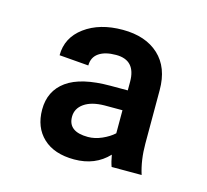

<svg xmlns="http://www.w3.org/2000/svg" viewBox="-66 -796 577 534"><g transform="rotate(15 222.0 -529.5)"><path d="M294.9 -344.2Q290 -357.4 286.6 -377.4Q249 -337.4 188.5 -337.4Q130.9 -337.4 98.9 -367.4Q66.9 -397.5 66.9 -448.7Q66.9 -502.4 107.9 -532Q148.9 -561.5 233.4 -561.5H283.2V-586.4Q283.2 -648.4 226.6 -648.4Q194.8 -648.4 177 -636Q159.2 -623.5 159.2 -600.1L74.7 -606.9Q74.7 -657.7 117.4 -689.2Q160.2 -720.7 226.6 -720.7Q292.5 -720.7 330.6 -685.5Q368.7 -650.4 368.7 -585.4V-431.2Q368.7 -383.8 381.3 -344.2ZM209.5 -407.7Q229 -407.7 249.5 -416.7Q270 -425.8 283.2 -438V-504.4H231.4Q194.3 -503.9 173.3 -489.3Q152.3 -474.6 152.3 -450.7Q152.3 -407.7 209.5 -407.7Z"/></g></svg>

Font: Robotiche
Style: Bold
Weight: 700
Designer: Google
Version: Version 2.001150; 2014